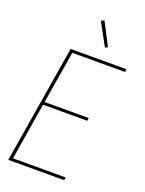

<svg xmlns="http://www.w3.org/2000/svg" viewBox="-175 -1042 849 1124"><g transform="rotate(20 250.0 -480.0)"><path d="M24 0 145 -735H493L490 -717H162L108 -391H383L380 -373H105L47 -18H375L372 0ZM331 -811 255 -950 274 -960 347 -819Z"/></g></svg>

Font: Iosevka Thin
Style: Italic
Weight: 100
Italic angle: -9°
Monospace: yes
Designer: Belleve Invis
Foundry: Belleve Invis
Version: Version 32.5.0; ttfautohint (v1.8.4)